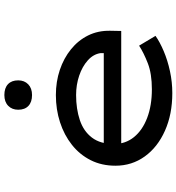

<svg xmlns="http://www.w3.org/2000/svg" viewBox="16 -836 829 902"><g transform="rotate(-90 431.0 -384.5)"><path d="M445 10Q346 10 268.5 -24.5Q191 -59 147.5 -119.5Q104 -180 104 -257Q104 -322 130 -373.5Q156 -425 202 -461.5Q248 -498 308 -517.5Q368 -537 436 -537Q499 -537 554 -518.5Q609 -500 651 -466Q693 -432 716 -385.5Q739 -339 738 -282L737 -230H196L173 -312H648L633 -303V-327Q628 -361 599 -387Q570 -413 527 -427.5Q484 -442 436 -442Q371 -442 318.5 -424.5Q266 -407 236 -367.5Q206 -328 206 -264Q206 -210 238.5 -170Q271 -130 329 -108Q387 -86 463 -86Q536 -86 585 -105Q634 -124 668 -146L714 -69Q686 -49 642.5 -30.5Q599 -12 548 -1Q497 10 445 10ZM436 -649Q403 -649 385 -666Q367 -683 367 -714Q367 -743 385.5 -761Q404 -779 436 -779Q469 -779 487 -762Q505 -745 505 -714Q505 -685 486.5 -667Q468 -649 436 -649Z"/></g></svg>

Font: Lexend Tera
Style: Regular
Weight: 400
Designer: Bonnie Shaver-Troup, Thomas Jockin
Foundry: Lexend
Version: Version 1.007